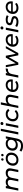

<svg xmlns="http://www.w3.org/2000/svg" viewBox="3556 -4353 997 8149"><g transform="rotate(-90 4054.5 -278.5)"><path d="M793 -535Q899 -535 949.5 -472.5Q1000 -410 977 -297L918 0H822L881 -297Q895 -369 868 -409Q841 -449 769 -449Q696 -449 648 -408Q600 -367 583 -283L526 0H430L490 -297Q504 -369 476.5 -409Q449 -449 377 -449Q304 -449 256 -407Q208 -365 191 -280L135 0H39L144 -530H236L223 -463Q259 -500 306 -517.5Q353 -535 407 -535Q469 -535 513 -511Q557 -487 577 -441Q658 -535 793 -535Z M1344 6Q1268 6 1212 -22.5Q1156 -51 1125.5 -102.5Q1095 -154 1095 -223Q1095 -313 1135 -383.5Q1175 -454 1245 -494.5Q1315 -535 1406 -535Q1481 -535 1537 -507Q1593 -479 1623.5 -427.5Q1654 -376 1654 -307Q1654 -217 1614 -146.5Q1574 -76 1504 -35Q1434 6 1344 6ZM1350 -78Q1410 -78 1457 -107Q1504 -136 1530.5 -186.5Q1557 -237 1557 -302Q1557 -372 1516 -411.5Q1475 -451 1399 -451Q1339 -451 1292.5 -422.5Q1246 -394 1219 -343.5Q1192 -293 1192 -227Q1192 -157 1233 -117.5Q1274 -78 1350 -78ZM1543 -624Q1523 -624 1509 -637Q1495 -650 1495 -670Q1495 -695 1511 -711Q1527 -727 1550 -727Q1569 -727 1583.5 -714Q1598 -701 1598 -680Q1598 -655 1581.5 -639.5Q1565 -624 1543 -624ZM1358 -624Q1338 -624 1324 -637Q1310 -650 1310 -670Q1310 -695 1326 -711Q1342 -727 1364 -727Q1384 -727 1398 -714Q1412 -701 1412 -680Q1412 -655 1396 -639.5Q1380 -624 1358 -624Z M1935 200Q1781 200 1693 125L1746 51Q1777 80 1828.5 97.5Q1880 115 1942 115Q2036 115 2086 72.5Q2136 30 2153 -57L2161 -95Q2125 -61 2077 -41.5Q2029 -22 1969 -22Q1899 -22 1846 -48Q1793 -74 1763 -122.5Q1733 -171 1733 -238Q1733 -322 1771.5 -389.5Q1810 -457 1878.5 -496Q1947 -535 2035 -535Q2100 -535 2153 -510Q2206 -485 2233 -433L2252 -530H2343L2252 -72Q2223 72 2145 136Q2067 200 1935 200ZM1988 -106Q2049 -106 2095.5 -133Q2142 -160 2169 -206.5Q2196 -253 2196 -314Q2196 -378 2154.5 -414.5Q2113 -451 2038 -451Q1977 -451 1930 -424.5Q1883 -398 1856.5 -351Q1830 -304 1830 -244Q1830 -179 1872 -142.5Q1914 -106 1988 -106Z M2421 0 2569 -742H2665L2517 0Z M2700 0 2805 -530H2901L2796 0ZM2882 -632Q2855 -632 2838 -649Q2821 -666 2821 -690Q2821 -718 2840.5 -737.5Q2860 -757 2890 -757Q2917 -757 2934 -740.5Q2951 -724 2951 -701Q2951 -670 2932 -651Q2913 -632 2882 -632Z M3230 6Q3153 6 3096.5 -22.5Q3040 -51 3009 -102.5Q2978 -154 2978 -223Q2978 -313 3018 -383.5Q3058 -454 3128.5 -494.5Q3199 -535 3290 -535Q3446 -535 3508 -420L3427 -375Q3386 -451 3283 -451Q3223 -451 3176 -422.5Q3129 -394 3102 -343.5Q3075 -293 3075 -227Q3075 -157 3116.5 -117.5Q3158 -78 3234 -78Q3281 -78 3322.5 -97Q3364 -116 3392 -153L3462 -103Q3425 -52 3363 -23Q3301 6 3230 6Z M3919 -535Q4024 -535 4075.5 -472.5Q4127 -410 4105 -297L4046 0H3950L4009 -297Q4023 -369 3994 -409Q3965 -449 3891 -449Q3814 -449 3763 -407.5Q3712 -366 3695 -280L3639 0H3543L3691 -742H3787L3732 -467Q3769 -502 3816.5 -518.5Q3864 -535 3919 -535Z M4477 6Q4398 6 4341.5 -22.5Q4285 -51 4254 -102.5Q4223 -154 4223 -224Q4223 -314 4262 -384Q4301 -454 4368.5 -494.5Q4436 -535 4522 -535Q4629 -535 4694 -474.5Q4759 -414 4759 -306Q4759 -287 4757 -269.5Q4755 -252 4752 -235H4317Q4317 -232 4317 -229Q4317 -156 4358.5 -117Q4400 -78 4485 -78Q4535 -78 4578 -94.5Q4621 -111 4649 -139L4690 -70Q4651 -33 4594.5 -13.5Q4538 6 4477 6ZM4327 -305H4670Q4673 -377 4630.5 -416Q4588 -455 4518 -455Q4446 -455 4395.5 -414.5Q4345 -374 4327 -305Z M4835 0 4940 -530H5032L5016 -451Q5052 -496 5103.5 -515.5Q5155 -535 5227 -535L5209 -442Q5202 -442 5196.5 -442.5Q5191 -443 5184 -443Q5105 -443 5053.5 -400Q5002 -357 4984 -265L4931 0Z M5378 0 5277 -530H5364L5442 -109L5682 -530H5764L5844 -109L6081 -530H6172L5875 0H5781L5700 -400L5470 0Z M6399 6Q6320 6 6263.5 -22.5Q6207 -51 6176 -102.5Q6145 -154 6145 -224Q6145 -314 6184 -384Q6223 -454 6290.5 -494.5Q6358 -535 6444 -535Q6551 -535 6616 -474.5Q6681 -414 6681 -306Q6681 -287 6679 -269.5Q6677 -252 6674 -235H6239Q6239 -232 6239 -229Q6239 -156 6280.5 -117Q6322 -78 6407 -78Q6457 -78 6500 -94.5Q6543 -111 6571 -139L6612 -70Q6573 -33 6516.5 -13.5Q6460 6 6399 6ZM6249 -305H6592Q6595 -377 6552.5 -416Q6510 -455 6440 -455Q6368 -455 6317.5 -414.5Q6267 -374 6249 -305Z M6757 0 6862 -530H6958L6853 0ZM6939 -632Q6912 -632 6895 -649Q6878 -666 6878 -690Q6878 -718 6897.5 -737.5Q6917 -757 6947 -757Q6974 -757 6991 -740.5Q7008 -724 7008 -701Q7008 -670 6989 -651Q6970 -632 6939 -632Z M7203 6Q7136 6 7076.5 -11.5Q7017 -29 6985 -55L7028 -131Q7059 -107 7108.5 -92Q7158 -77 7212 -77Q7281 -77 7316 -97.5Q7351 -118 7351 -155Q7351 -181 7330 -194Q7309 -207 7275.5 -215Q7242 -223 7204.5 -230.5Q7167 -238 7133.5 -252Q7100 -266 7078.5 -292Q7057 -318 7057 -363Q7057 -442 7122.5 -488.5Q7188 -535 7297 -535Q7349 -535 7399.5 -522Q7450 -509 7482 -487L7444 -411Q7412 -433 7370.5 -443Q7329 -453 7288 -453Q7222 -453 7187.5 -430.5Q7153 -408 7153 -374Q7153 -347 7174 -333Q7195 -319 7228.5 -311.5Q7262 -304 7299.5 -296Q7337 -288 7370.5 -274.5Q7404 -261 7425 -235.5Q7446 -210 7446 -166Q7446 -111 7415.5 -72.5Q7385 -34 7330 -14Q7275 6 7203 6Z M7790 6Q7711 6 7654.5 -22.5Q7598 -51 7567 -102.5Q7536 -154 7536 -224Q7536 -314 7575 -384Q7614 -454 7681.5 -494.5Q7749 -535 7835 -535Q7942 -535 8007 -474.5Q8072 -414 8072 -306Q8072 -287 8070 -269.5Q8068 -252 8065 -235H7630Q7630 -232 7630 -229Q7630 -156 7671.5 -117Q7713 -78 7798 -78Q7848 -78 7891 -94.5Q7934 -111 7962 -139L8003 -70Q7964 -33 7907.5 -13.5Q7851 6 7790 6ZM7640 -305H7983Q7986 -377 7943.5 -416Q7901 -455 7831 -455Q7759 -455 7708.5 -414.5Q7658 -374 7640 -305Z"/></g></svg>

Font: Montserrat Medium
Style: Italic
Weight: 500
Italic angle: -11.3°
Designer: Julieta Ulanovsky
Foundry: Julieta Ulanovsky
Version: Version 9.000; ttfautohint (v1.8.4.7-5d5b)